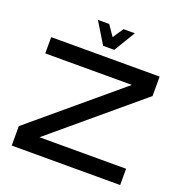

<svg xmlns="http://www.w3.org/2000/svg" viewBox="-158 -1059 1138 1198"><g transform="rotate(20 410.5 -460.5)"><path d="M51 0V-129L626 -612H51V-720H771V-591L196 -108H771V0ZM374 -780 288 -921H363L411 -851L458 -921H533L448 -780Z"/></g></svg>

Font: Orbitron Medium
Style: Regular
Weight: 500
Designer: Matt McInerney
Foundry: The League of Moveable Type
Version: Version 2.001